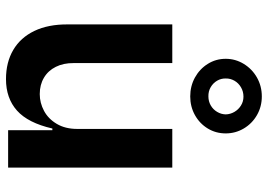

<svg xmlns="http://www.w3.org/2000/svg" viewBox="-146 -737 890 638"><g transform="rotate(90 299.0 -418.0)"><path d="M61.1 -198.2V-545.5H189.6V-218Q189.3 -183.9 202.1 -158.4Q214.8 -132.8 238.3 -119Q261.7 -105.1 292.6 -105.1Q321.7 -105.1 348.4 -119.3Q375 -133.5 391.7 -161.8Q408.4 -190 408.4 -229.4V-545.5H536.9V0H412.6V-147H407Q388.5 -66.1 347.5 -29.5Q306.5 7.1 242.9 7.1Q187.1 7.1 146 -17Q104.8 -41.2 82.7 -87.4Q60.7 -133.5 61.1 -198.2ZM175.4 -723Q175.4 -755.3 192.3 -783Q209.2 -810.7 237.7 -826.9Q266.3 -843 300.4 -843Q334.2 -843 362.4 -826.9Q390.6 -810.7 407 -783Q423.3 -755.3 423.3 -723Q423.3 -690.3 407 -663.4Q390.6 -636.4 362.4 -620.7Q334.2 -605.1 300.4 -605.1Q266.3 -605.1 237.7 -620.7Q209.2 -636.4 192.3 -663.4Q175.4 -690.3 175.4 -723ZM360.1 -723Q359.7 -738.3 351.9 -751.8Q344.1 -765.3 330.8 -773.6Q317.5 -782 301.1 -782Q284.1 -782 270.1 -773.8Q256 -765.6 248.2 -752Q240.4 -738.3 240.8 -723Q240.4 -707.7 248.2 -694.4Q256 -681.1 269.7 -673.1Q283.4 -665.1 300.4 -665.5Q316.8 -665.5 330.3 -673.3Q343.8 -681.1 351.7 -694.4Q359.7 -707.7 360.1 -723Z"/></g></svg>

Font: Riot Sans
Style: Bold
Weight: 600
Designer: Rasmus Andersson
Foundry: rsms
Version: Version 4.001